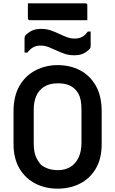

<svg xmlns="http://www.w3.org/2000/svg" viewBox="-20 -1110 690 1150"><path d="M325 -720Q400 -720 459.5 -689Q519 -658 554 -596.5Q589 -535 589 -442V-247Q589 -160 554 -100.5Q519 -41 459.5 -10.5Q400 20 325 20Q252 20 192 -10.5Q132 -41 96.5 -101Q61 -161 61 -248V-442Q61 -535 97 -596.5Q133 -658 193.5 -689Q254 -720 325 -720ZM182 -254Q182 -198 196.5 -168Q211 -138 227 -122Q243 -109 268 -100Q293 -91 328 -91Q369 -91 400.5 -109.5Q432 -128 450 -165Q468 -202 468 -256V-453Q468 -485 463.5 -508.5Q459 -532 450 -548.5Q441 -565 428 -577Q412 -593 387 -602Q362 -611 327 -611Q277 -611 245 -591Q213 -571 197.5 -536Q182 -501 182 -453ZM428 -879Q452 -879 470.5 -888.5Q489 -898 506 -921H523Q523 -898 523 -876.5Q523 -855 523 -837Q523 -829 522 -825Q521 -821 516 -816Q500 -799 478.5 -789Q457 -779 424 -779Q392 -779 366.5 -788Q341 -797 317.5 -808Q294 -819 271 -828Q248 -837 222 -837Q198 -837 179.5 -827Q161 -817 144 -795H127Q127 -818 127 -839.5Q127 -861 127 -879Q127 -885 128 -889.5Q129 -894 134 -900Q150 -916 171.5 -926.5Q193 -937 226 -937Q258 -937 284 -928Q310 -919 333 -908Q356 -897 379 -888Q402 -879 428 -879ZM147 -1090H492Q497 -1090 500 -1087Q503 -1084 503 -1079Q503 -1056 503 -1034Q503 -1012 503 -989H158Q155 -989 152.5 -990.5Q150 -992 148.5 -994.5Q147 -997 147 -1000Q147 -1023 147 -1045Q147 -1067 147 -1090Z"/></svg>

Font: Recursive SemiBold
Style: Regular
Weight: 600
Version: Version 1.085